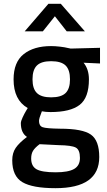

<svg xmlns="http://www.w3.org/2000/svg" viewBox="-20 -751 562 1004"><path d="M270 233Q150 233 97 201.5Q44 170 44 87Q44 49 62 22.5Q80 -4 121 -35Q89 -56 89 -107Q89 -117 98 -136.5Q107 -156 116 -171L125 -186Q51 -228 51 -336Q51 -426 104 -468Q157 -510 247 -510Q268 -510 294 -507Q320 -504 335 -500L350 -497L503 -501V-419L417 -423Q445 -389 445 -336Q445 -240 396.5 -202.5Q348 -165 244 -165Q219 -165 199 -169Q184 -132 184 -119Q184 -93 202.5 -86Q221 -79 295 -78Q412 -78 455.5 -47Q499 -16 499 70Q499 233 270 233ZM287 8 187 3Q162 22 152.5 38Q143 54 143 78Q143 118 171 134Q199 150 271 150Q337 150 367.5 132.5Q398 115 398 75Q398 32 376 20.5Q354 9 287 8ZM247 -242Q300 -242 323 -264.5Q346 -287 346 -336Q346 -386 323 -408.5Q300 -431 247 -431Q196 -431 173 -408.5Q150 -386 150 -336Q150 -287 173 -264.5Q196 -242 247 -242ZM109 -587 233 -731H298L424 -587H329L267 -666L204 -587Z"/></svg>

Font: TitilliumText
Style: Medium
Weight: 500
Designer: Accademia di Belle Arti di Urbino and others
Foundry: Accademia di Belle Arti di Urbino and others.
Version: Version 60.001